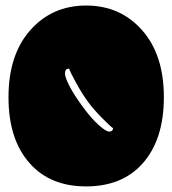

<svg xmlns="http://www.w3.org/2000/svg" viewBox="-20 -666 623 694"><path d="M88.4 -74.7Q162.1 7.8 291.5 7.8Q420.9 7.8 495.1 -74.7Q572.3 -161.1 572.3 -314.7Q572.3 -468.3 493.4 -557.1Q414.6 -646 291.5 -646Q168.5 -646 89.6 -557.1Q10.7 -468.3 10.7 -314.5Q10.7 -160.6 88.4 -74.7ZM389.2 -202.1Q387.2 -190.4 375 -190.4Q362.8 -190.4 335.9 -214.8Q310.1 -237.8 278.1 -281.5Q246.1 -325.2 230.5 -356.2Q214.8 -387.2 214.8 -400.4Q214.8 -418 230 -418Q232.4 -408.2 253.9 -368.7Q275.4 -329.1 297.1 -299.3Q318.8 -269.5 349.1 -239.3Q374.5 -212.9 389.2 -202.1Z"/></svg>

Font: Friends & Family
Style: Regular
Weight: 400
Designer: Sarang Kulkarni, Maithili Shingre, Noopur Datye
Foundry: Ek Type
Version: Version 1.000;hotconv 1.0.117;makeotfexe 2.5.65602